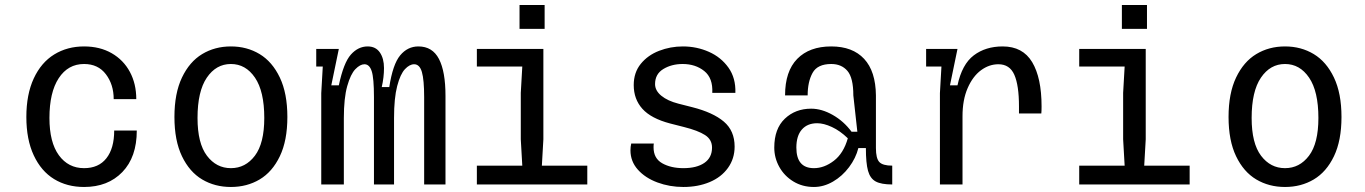

<svg xmlns="http://www.w3.org/2000/svg" viewBox="-20 -735 5440 765"><path d="M315 -550Q378 -550 425 -523Q472 -496 497.5 -448.5Q523 -401 523 -340H433Q433 -398 402 -439Q371 -480 315 -480Q251 -480 214 -423.5Q177 -367 177 -265Q177 -168 214.5 -116.5Q252 -65 315 -65Q373 -65 404 -104.5Q435 -144 435 -215H525Q525 -109 467.5 -49.5Q410 10 315 10Q247 10 195.5 -21.5Q144 -53 114.5 -116Q85 -179 85 -269Q85 -359 114.5 -422.5Q144 -486 196 -518Q248 -550 315 -550Z M900 -480Q841 -480 804 -425.5Q767 -371 767 -265Q767 -164 804.5 -114.5Q842 -65 900 -65Q958 -65 995.5 -114.5Q1033 -164 1033 -265Q1033 -371 996 -425.5Q959 -480 900 -480ZM900 -550Q964 -550 1014.5 -519.5Q1065 -489 1095 -426Q1125 -363 1125 -269Q1125 -175 1095 -112.5Q1065 -50 1014.5 -20Q964 10 900 10Q836 10 785.5 -20Q735 -50 705 -112.5Q675 -175 675 -269Q675 -363 705 -426Q735 -489 785.5 -519.5Q836 -550 900 -550Z M1630 -479Q1612 -479 1593.5 -459.5Q1575 -440 1562.5 -392Q1550 -344 1550 -265V0H1470V-348Q1470 -424 1461 -451.5Q1452 -479 1432 -479Q1415 -479 1396 -459.5Q1377 -440 1363.5 -392Q1350 -344 1350 -265V0H1260V-364L1266 -469V-470H1240V-540H1330L1300 -395H1330Q1349 -485 1378 -517.5Q1407 -550 1445 -550Q1477 -550 1493.5 -526Q1510 -502 1510 -464Q1510 -427 1501 -388H1531Q1545 -479 1574.5 -514.5Q1604 -550 1647 -550Q1703 -550 1729 -500Q1755 -450 1755 -353V0H1670V-348Q1670 -417 1661 -448Q1652 -479 1630 -479Z M1880 -75H2061L2055 -180V-365L2061 -470H1880V-540H2145V-180L2139 -75H2320V0H1880ZM2050 -715H2150V-620H2050Z M2492 -136Q2492 -150 2495 -163H2585Q2584 -158 2584 -148Q2584 -104 2618.5 -84.5Q2653 -65 2703 -65Q2756 -65 2786.5 -86Q2817 -107 2817 -147Q2817 -179 2789 -197Q2761 -215 2705 -229L2650 -243Q2574 -263 2539.5 -301.5Q2505 -340 2505 -396Q2505 -446 2533 -480.5Q2561 -515 2606 -532.5Q2651 -550 2701 -550Q2756 -550 2804.5 -528.5Q2853 -507 2882.5 -465.5Q2912 -424 2910 -365H2818Q2821 -424 2786 -452Q2751 -480 2700 -480Q2656 -480 2623 -460Q2590 -440 2590 -400Q2590 -374 2615 -353.5Q2640 -333 2683 -322L2738 -308Q2821 -287 2864 -250.5Q2907 -214 2907 -151Q2907 -103 2880.5 -66Q2854 -29 2807.5 -9.5Q2761 10 2703 10Q2648 10 2599.5 -8Q2551 -26 2521.5 -59Q2492 -92 2492 -136Z M3065 -147Q3065 -222 3107 -262Q3149 -302 3212 -302Q3254 -302 3298 -277Q3342 -252 3373 -210H3396L3380 -355Q3380 -425 3356.5 -452.5Q3333 -480 3292 -480Q3237 -480 3217.5 -444.5Q3198 -409 3198 -355H3108Q3108 -451 3156.5 -500.5Q3205 -550 3292 -550Q3377 -550 3423 -500.5Q3469 -451 3470 -355V-145Q3470 -104 3483.5 -89.5Q3497 -75 3535 -75V0Q3491 0 3469 -12Q3447 -24 3438.5 -54.5Q3430 -85 3430 -145H3400Q3390 -105 3363 -69Q3336 -33 3299 -11.5Q3262 10 3223 10Q3177 10 3141 -12Q3105 -34 3085 -70Q3065 -106 3065 -147ZM3223 -65Q3264 -65 3302.5 -94.5Q3341 -124 3358 -184Q3327 -214 3294.5 -229Q3262 -244 3236 -244Q3197 -244 3175 -219Q3153 -194 3153 -147Q3153 -65 3223 -65Z M3725 -364 3731 -469V-470H3670V-540H3795L3765 -395H3795Q3813 -479 3860 -514.5Q3907 -550 3975 -550Q4055 -550 4092.5 -487.5Q4130 -425 4130 -311Q4130 -292 4129 -283H4040V-311Q4040 -395 4021.5 -437Q4003 -479 3958 -479Q3921 -479 3888.5 -455Q3856 -431 3835.5 -384Q3815 -337 3815 -272V0H3725Z M4280 -75H4461L4455 -180V-365L4461 -470H4280V-540H4545V-180L4539 -75H4720V0H4280ZM4450 -715H4550V-620H4450Z M5100 -480Q5041 -480 5004 -425.5Q4967 -371 4967 -265Q4967 -164 5004.5 -114.5Q5042 -65 5100 -65Q5158 -65 5195.5 -114.5Q5233 -164 5233 -265Q5233 -371 5196 -425.5Q5159 -480 5100 -480ZM5100 -550Q5164 -550 5214.5 -519.5Q5265 -489 5295 -426Q5325 -363 5325 -269Q5325 -175 5295 -112.5Q5265 -50 5214.5 -20Q5164 10 5100 10Q5036 10 4985.5 -20Q4935 -50 4905 -112.5Q4875 -175 4875 -269Q4875 -363 4905 -426Q4935 -489 4985.5 -519.5Q5036 -550 5100 -550Z"/></svg>

Font: Sligoil Micro
Style: Regular
Weight: 400
Designer: Ariel Martín Pérez
Foundry: Igor Stepanchenko
Version: Version 1.001